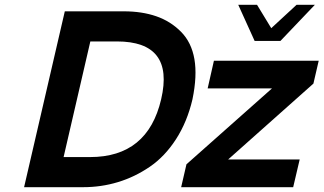

<svg xmlns="http://www.w3.org/2000/svg" viewBox="-20 -777 1343 797"><path d="M465 -605H355L244 -125H354Q593 -125 649 -365Q705 -605 465 -605ZM754 -95 1109 -410H842L868 -525H1303L1281 -430L927 -115H1224L1197 0H732ZM80 0 249 -730H494Q569 -730 628.5 -709.5Q688 -689 731.5 -645Q775 -601 787 -531.5Q799 -462 779 -365Q757 -271 710.5 -199Q664 -127 601.5 -84.5Q539 -42 469.5 -21Q400 0 325 0ZM1144 -607H1037L969 -757H1047L1106 -660L1211 -757H1287Z"/></svg>

Font: Miedinger
Style: Bold-Italic
Weight: 700
Italic angle: -13°
Version: Version 001.000